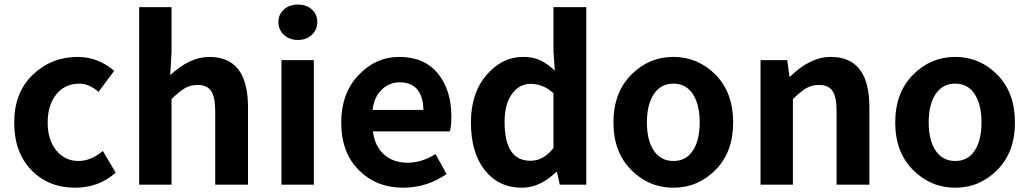

<svg xmlns="http://www.w3.org/2000/svg" viewBox="-20 -830 4626 863"><path d="M317.4 13.7Q198.2 13.7 121.1 -65.4Q43.9 -144.5 43.9 -279.3Q43.9 -414.1 127.4 -494.1Q210.9 -574.2 330.1 -574.2Q419.9 -574.2 493.2 -511.7L422.9 -417Q379.9 -454.1 336.9 -454.1Q272.5 -454.1 233.4 -406.2Q194.3 -358.4 194.3 -279.3Q194.3 -201.2 232.9 -153.8Q271.5 -106.4 333 -106.4Q388.7 -106.4 442.4 -151.4L500 -53.7Q423.8 13.7 317.4 13.7Z M605.5 0V-797.9H751V-596.7L745.1 -492.2Q833 -574.2 920.9 -574.2Q1094.7 -574.2 1094.7 -348.6V0H947.3V-331.1Q947.3 -394.5 928.7 -421.4Q910.2 -448.2 868.2 -448.2Q835.9 -448.2 811 -433.6Q786.1 -418.9 751 -384.8V0Z M1245.1 0V-559.6H1390.6V0ZM1319.3 -650.4Q1281.2 -650.4 1256.3 -673.3Q1231.4 -696.3 1231.4 -730.5Q1231.4 -765.6 1256.3 -787.6Q1281.2 -809.6 1319.3 -809.6Q1357.4 -809.6 1381.8 -787.6Q1406.2 -765.6 1406.2 -730.5Q1406.2 -696.3 1381.3 -673.3Q1356.4 -650.4 1319.3 -650.4Z M1792 13.7Q1671.9 13.7 1592.8 -65.4Q1513.7 -144.5 1513.7 -279.3Q1513.7 -410.2 1591.3 -492.2Q1668.9 -574.2 1774.4 -574.2Q1886.7 -574.2 1947.8 -500Q2008.8 -425.8 2008.8 -305.7Q2008.8 -261.7 2002 -239.3H1656.2Q1665 -171.9 1706.5 -135.3Q1748 -98.6 1811.5 -98.6Q1876 -98.6 1937.5 -137.7L1987.3 -47.9Q1899.4 13.7 1792 13.7ZM1654.3 -335.9H1882.8Q1882.8 -394.5 1856 -427.2Q1829.1 -460 1776.4 -460Q1730.5 -460 1696.3 -427.7Q1662.1 -395.5 1654.3 -335.9Z M2326.2 13.7Q2221.7 13.7 2159.2 -64.9Q2096.7 -143.6 2096.7 -279.3Q2096.7 -411.1 2166.5 -492.7Q2236.3 -574.2 2332 -574.2Q2376 -574.2 2408.2 -559.1Q2440.4 -543.9 2473.6 -512.7L2467.8 -600.6V-797.9H2615.2V0H2496.1L2483.4 -57.6H2480.5Q2407.2 13.7 2326.2 13.7ZM2364.3 -107.4Q2423.8 -107.4 2467.8 -165V-411.1Q2421.9 -453.1 2364.3 -453.1Q2314.5 -453.1 2281.2 -407.7Q2248 -362.3 2248 -281.2Q2248 -107.4 2364.3 -107.4Z M2737.3 -279.3Q2737.3 -413.1 2816.9 -493.7Q2896.5 -574.2 3006.8 -574.2Q3117.2 -574.2 3196.3 -494.1Q3275.4 -414.1 3275.4 -279.3Q3275.4 -146.5 3196.3 -66.4Q3117.2 13.7 3006.8 13.7Q2896.5 13.7 2816.9 -66.4Q2737.3 -146.5 2737.3 -279.3ZM3125 -279.3Q3125 -360.4 3094.2 -407.2Q3063.5 -454.1 3006.8 -454.1Q2950.2 -454.1 2918.9 -407.2Q2887.7 -360.4 2887.7 -279.3Q2887.7 -199.2 2918.9 -152.8Q2950.2 -106.4 3006.8 -106.4Q3063.5 -106.4 3094.2 -152.8Q3125 -199.2 3125 -279.3Z M3398.4 0V-559.6H3518.6L3528.3 -486.3H3532.2Q3622.1 -574.2 3713.9 -574.2Q3887.7 -574.2 3887.7 -348.6V0H3740.2V-331.1Q3740.2 -394.5 3721.7 -421.4Q3703.1 -448.2 3661.1 -448.2Q3628.9 -448.2 3604 -433.6Q3579.1 -418.9 3543.9 -384.8V0Z M4003.9 -279.3Q4003.9 -413.1 4083.5 -493.7Q4163.1 -574.2 4273.4 -574.2Q4383.8 -574.2 4462.9 -494.1Q4542 -414.1 4542 -279.3Q4542 -146.5 4462.9 -66.4Q4383.8 13.7 4273.4 13.7Q4163.1 13.7 4083.5 -66.4Q4003.9 -146.5 4003.9 -279.3ZM4391.6 -279.3Q4391.6 -360.4 4360.8 -407.2Q4330.1 -454.1 4273.4 -454.1Q4216.8 -454.1 4185.5 -407.2Q4154.3 -360.4 4154.3 -279.3Q4154.3 -199.2 4185.5 -152.8Q4216.8 -106.4 4273.4 -106.4Q4330.1 -106.4 4360.8 -152.8Q4391.6 -199.2 4391.6 -279.3Z"/></svg>

Font: Gen Shin Gothic Bold
Style: Bold
Weight: 700
Designer: [Source Han Sans]
Ryoko NISHIZUKA  (kana & ideographs); Paul D. Hunt (Latin, Greek & Cyrillic); Wenlong ZHANG  (bopomofo
Version: Version 1.002.20150607